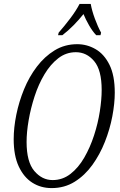

<svg xmlns="http://www.w3.org/2000/svg" viewBox="-20 -951 614 982"><path d="M244 11Q189 11 145.5 -16.5Q102 -44 76 -99.5Q50 -155 50 -239Q50 -298 63.5 -364.5Q77 -431 103 -494.5Q129 -558 168.5 -610Q208 -662 259.5 -693.5Q311 -725 375 -725Q425 -725 469 -699.5Q513 -674 540 -619.5Q567 -565 567 -477Q567 -422 554.5 -356Q542 -290 516.5 -225.5Q491 -161 452.5 -107.5Q414 -54 362 -21.5Q310 11 244 11ZM249 -30Q300 -30 340.5 -61.5Q381 -93 411 -145Q441 -197 461 -258.5Q481 -320 490.5 -381Q500 -442 500 -491Q500 -593 461.5 -638.5Q423 -684 368 -684Q318 -684 278 -653Q238 -622 207.5 -571Q177 -520 157 -458.5Q137 -397 126.5 -336Q116 -275 116 -225Q116 -123 155.5 -76.5Q195 -30 249 -30ZM280 -784Q309 -817 339 -856.5Q369 -896 387 -931H444Q450 -897 465 -856Q480 -815 497 -784L494 -771H472Q453 -791 435.5 -821.5Q418 -852 407 -879Q384 -850 356.5 -822Q329 -794 299 -771H277Z"/></svg>

Font: Noto Serif ExtraCondensed Light
Style: Italic
Weight: 300
Width: 2
Italic angle: -12°
Designer: Monotype Design Team
Foundry: Monotype Imaging Inc.
Version: Version 2.014; ttfautohint (v1.8.4.7-5d5b)